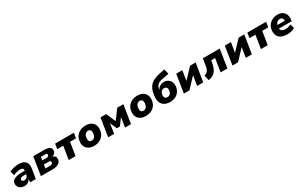

<svg xmlns="http://www.w3.org/2000/svg" viewBox="303 -2632 7102 4553"><g transform="rotate(-30 3853.5 -355.5)"><path d="M215 11Q160 11 119 -12Q78 -35 56.5 -73.5Q35 -112 39 -157Q43 -206 76.5 -238.5Q110 -271 176.5 -287Q243 -303 345 -303H418L405 -218H345Q303 -218 275.5 -213Q248 -208 234 -196Q220 -184 218 -162Q216 -138 232.5 -123.5Q249 -109 279 -109Q306 -109 328 -120.5Q350 -132 365 -153Q380 -174 385 -203L402 -309Q408 -348 385 -366Q362 -384 311 -384Q270 -384 224.5 -373Q179 -362 129 -337L97 -453Q132 -472 173.5 -485Q215 -498 259.5 -505Q304 -512 351 -512Q438 -512 491 -482.5Q544 -453 564.5 -399Q585 -345 573 -270L530 0H372L387 -97H388Q370 -61 344 -36.5Q318 -12 286 -0.5Q254 11 215 11Z M668 0 747 -500H1053Q1123 -500 1164 -484Q1205 -468 1222 -440Q1239 -412 1236 -376Q1234 -347 1219.5 -323Q1205 -299 1180 -283Q1155 -267 1122 -259V-264Q1178 -254 1201.5 -224Q1225 -194 1221 -144Q1216 -79 1157 -39.5Q1098 0 989 0ZM852 -104H981Q1015 -104 1034 -117.5Q1053 -131 1055 -157Q1057 -182 1041.5 -193Q1026 -204 996 -204H868ZM884 -307H1004Q1031 -307 1048 -320.5Q1065 -334 1067 -357Q1068 -377 1055 -386.5Q1042 -396 1018 -396H898Z M1431 0 1488 -360H1324L1346 -500H1860L1838 -360H1674L1617 0Z M2128 11Q2042 11 1983 -21Q1924 -53 1896.5 -110.5Q1869 -168 1875 -242Q1880 -309 1906 -359Q1932 -409 1974 -443.5Q2016 -478 2068.5 -495Q2121 -512 2180 -512Q2267 -512 2325.5 -480Q2384 -448 2411.5 -391.5Q2439 -335 2433 -260Q2428 -193 2402 -142.5Q2376 -92 2334 -57.5Q2292 -23 2239.5 -6Q2187 11 2128 11ZM2137 -126Q2171 -126 2195 -143.5Q2219 -161 2234 -193Q2249 -225 2252 -267Q2256 -318 2235.5 -346.5Q2215 -375 2171 -375Q2138 -375 2113.5 -357.5Q2089 -340 2074.5 -308.5Q2060 -277 2057 -234Q2052 -183 2073 -154.5Q2094 -126 2137 -126Z M2510 0 2589 -500H2744L2856 -243L3048 -500H3215L3136 0H2972L3017 -283H3027L2880 -83H2796L2708 -283H2717L2673 0Z M3544 11Q3458 11 3399 -21Q3340 -53 3312.5 -110.5Q3285 -168 3291 -242Q3296 -309 3322 -359Q3348 -409 3390 -443.5Q3432 -478 3484.5 -495Q3537 -512 3596 -512Q3683 -512 3741.5 -480Q3800 -448 3827.5 -391.5Q3855 -335 3849 -260Q3844 -193 3818 -142.5Q3792 -92 3750 -57.5Q3708 -23 3655.5 -6Q3603 11 3544 11ZM3553 -126Q3587 -126 3611 -143.5Q3635 -161 3650 -193Q3665 -225 3668 -267Q3672 -318 3651.5 -346.5Q3631 -375 3587 -375Q3554 -375 3529.5 -357.5Q3505 -340 3490.5 -308.5Q3476 -277 3473 -234Q3468 -183 3489 -154.5Q3510 -126 3553 -126Z M4208 11Q4111 11 4048.5 -27.5Q3986 -66 3961 -135.5Q3936 -205 3951 -299L3961 -364Q3970 -425 3992.5 -477.5Q4015 -530 4055 -572Q4095 -614 4158 -645.5Q4221 -677 4311 -695L4469 -728L4501 -589L4306 -553Q4255 -543 4218 -522.5Q4181 -502 4158.5 -471Q4136 -440 4129 -398L4122 -349H4116Q4129 -379 4153.5 -408.5Q4178 -438 4216.5 -457.5Q4255 -477 4309 -477Q4366 -478 4413 -450Q4460 -422 4485.5 -372Q4511 -322 4505 -257Q4499 -171 4458 -111Q4417 -51 4352.5 -20Q4288 11 4208 11ZM4206 -121Q4238 -121 4263 -136Q4288 -151 4303 -179Q4318 -207 4321 -246Q4325 -295 4302.5 -321Q4280 -347 4239 -347Q4208 -347 4183 -332Q4158 -317 4142.5 -289Q4127 -261 4125 -223Q4120 -173 4142.5 -147Q4165 -121 4206 -121Z M4583 0 4662 -500H4829L4783 -214H4771L5041 -500H5194L5114 0H4947L4993 -287H5006L4736 0Z M5253 17 5220 -127Q5251 -133 5275 -147Q5299 -161 5316 -183.5Q5333 -206 5344.5 -238.5Q5356 -271 5362 -314L5391 -500H5854L5775 0H5590L5647 -361H5538L5529 -303Q5517 -229 5495.5 -172.5Q5474 -116 5441.5 -76.5Q5409 -37 5362.5 -13.5Q5316 10 5253 17Z M5914 0 5993 -500H6160L6114 -214H6102L6372 -500H6525L6445 0H6278L6324 -287H6337L6067 0Z M6694 0 6751 -360H6587L6609 -500H7123L7101 -360H6937L6880 0Z M7415 11Q7318 11 7254 -20.5Q7190 -52 7161 -109.5Q7132 -167 7138 -242Q7144 -323 7183.5 -383.5Q7223 -444 7288 -478Q7353 -512 7438 -512Q7517 -512 7571 -478.5Q7625 -445 7649 -383.5Q7673 -322 7661 -239L7657 -208H7283L7297 -299H7531L7518 -285Q7523 -320 7515 -344.5Q7507 -369 7486.5 -382Q7466 -395 7433 -395Q7401 -395 7376.5 -380.5Q7352 -366 7336.5 -340.5Q7321 -315 7315 -281L7310 -250Q7303 -206 7314.5 -177Q7326 -148 7356.5 -134Q7387 -120 7436 -120Q7476 -120 7517.5 -130Q7559 -140 7589 -159L7624 -43Q7582 -16 7527 -2.5Q7472 11 7415 11Z"/></g></svg>

Font: Nunito Sans 9pt Black
Style: Italic
Weight: 900
Italic angle: -9°
Version: Version 3.101;gftools[0.9.27]